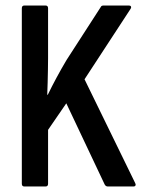

<svg xmlns="http://www.w3.org/2000/svg" viewBox="-20 -675 517 695"><path d="M68 0Q59 0 59 -10V-645Q59 -655 68 -655H145Q154 -655 154 -645V-464Q154 -444 153.5 -421.5Q153 -399 152.5 -376.5Q152 -354 151 -332H153Q168 -363 185 -394.5Q202 -426 221 -458L345 -650Q347 -655 355 -655H447Q452 -655 454 -651.5Q456 -648 452 -642L286 -388L469 -13Q472 -8 470.5 -4Q469 0 463 0H370Q363 0 359 -7L220 -301L154 -205V-10Q154 0 145 0Z"/></svg>

Font: Sofia Sans Condensed SemiBold
Style: Regular
Weight: 600
Designer: Botio Nikoltchev, Ani Petrova
Foundry: lettersoup
Version: Version 4.101